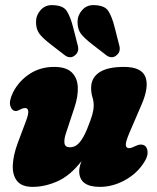

<svg xmlns="http://www.w3.org/2000/svg" viewBox="-20 -719 611 749"><path d="M529.5 -155Q550 -155 554.8 -133.5Q559.5 -112 542 -85.5Q515 -42.5 467.5 -16.2Q420 10 369.5 10Q289 10 289 -51.5Q289 -60.5 291.5 -70.2Q294 -80 298 -90.5Q254 -34 204.8 -12Q155.5 10 107.5 10Q64.5 10 46.2 -13.5Q28 -37 30 -75.8Q32 -114.5 49 -160.5L82 -248.5Q100.5 -297.5 78 -297.5Q69 -297.5 57.5 -291Q49 -286 42 -286Q27 -286 20.5 -305Q14 -324 31 -359Q54 -403.5 95.8 -430.8Q137.5 -458 191 -458Q238 -458 260 -436.5Q282 -415 283.5 -379Q285 -343 270.5 -299.5L237.5 -200Q229.5 -176.5 231.5 -160.5Q233.5 -144.5 252.5 -144.5Q274.5 -144.5 290.5 -163.5Q306.5 -182.5 320.5 -217.5Q335 -253.5 340.2 -272.2Q345.5 -291 345.5 -307.5Q345.5 -324.5 340.5 -340.2Q335.5 -356 335.5 -376.5Q335.5 -415 367.2 -436.5Q399 -458 463.5 -458Q531.5 -458 547 -419.5Q562.5 -381 532.5 -311.5L484 -199Q470 -165.5 470.8 -153.2Q471.5 -141 484 -141Q492.5 -141 510 -150Q520 -155 529.5 -155ZM265 -613.5 283.5 -541Q290 -516.5 271.5 -502.5Q262.5 -495 252.2 -495.8Q242 -496.5 233.5 -503L181 -543.5Q144.5 -571.5 132.5 -589Q120.5 -606.5 120.5 -633Q120.5 -659.5 138 -679.2Q155.5 -699 181.5 -699Q226 -699 240.5 -676Q255 -653 265 -613.5ZM427 -613.5 445.5 -541Q452 -516.5 433.5 -502.5Q424.5 -495 414.2 -495.8Q404 -496.5 395.5 -503L343 -543.5Q306.5 -571.5 294.5 -589Q282.5 -606.5 282.5 -633Q282.5 -659.5 300 -679.2Q317.5 -699 343.5 -699Q388 -699 402.5 -676.2Q417 -653.5 427 -613.5Z"/></svg>

Font: Fraunces 144pt SuperSoft Black
Style: Italic
Weight: 900
Italic angle: -16°
Version: Version 1.000;[b76b70a41]